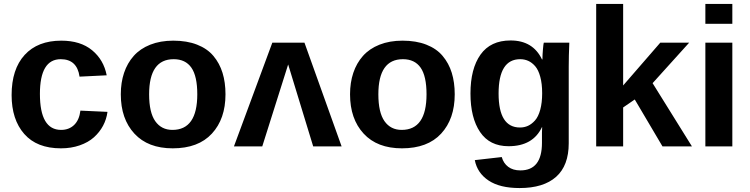

<svg xmlns="http://www.w3.org/2000/svg" viewBox="-20 -745 3817 977"><path d="M290 9.8Q167.5 9.8 103.3 -63.5Q39.1 -136.7 39.1 -261.2Q39.1 -393.1 105.5 -465.6Q171.9 -538.1 292 -538.1Q389.6 -538.1 448.7 -489.3Q507.8 -440.4 522.9 -361.8L384.8 -355Q372.1 -443.8 289.1 -443.8Q183.1 -443.8 183.1 -267.1Q183.1 -84 291 -84Q331.1 -84 357.2 -109.1Q383.3 -134.3 389.2 -182.1L526.9 -175.8Q522 -138.2 504.4 -105.2Q486.8 -72.3 458 -46.4Q429.2 -20.5 385.7 -5.4Q342.3 9.8 290 9.8Z M1127.4 -265.1Q1127.4 -140.1 1058.3 -65.2Q989.3 9.8 858.9 9.8Q732.9 9.8 663.8 -65.2Q594.7 -140.1 594.7 -265.1Q594.7 -324.7 611.3 -374.3Q627.9 -423.8 660.4 -460.4Q692.9 -497.1 744.4 -517.6Q795.9 -538.1 861.8 -538.1Q931.2 -538.1 982.9 -517.8Q1034.7 -497.6 1065.9 -460.4Q1097.2 -423.3 1112.3 -374.5Q1127.4 -325.7 1127.4 -265.1ZM983.9 -265.1Q983.9 -357.4 953.9 -400.6Q923.8 -443.8 863.8 -443.8Q738.8 -443.8 738.8 -265.1Q738.8 -172.9 770 -128.4Q801.3 -84 857.4 -84Q983.9 -84 983.9 -265.1Z M1573.7 0 1446.3 -417 1314.5 0H1170.4L1365.7 -527.8H1529.3L1718.3 0Z M2293.9 -265.1Q2293.9 -140.1 2224.9 -65.2Q2155.8 9.8 2025.4 9.8Q1899.4 9.8 1830.3 -65.2Q1761.2 -140.1 1761.2 -265.1Q1761.2 -324.7 1777.8 -374.3Q1794.4 -423.8 1826.9 -460.4Q1859.4 -497.1 1910.9 -517.6Q1962.4 -538.1 2028.3 -538.1Q2097.7 -538.1 2149.4 -517.8Q2201.2 -497.6 2232.4 -460.4Q2263.7 -423.3 2278.8 -374.5Q2293.9 -325.7 2293.9 -265.1ZM2150.4 -265.1Q2150.4 -357.4 2120.4 -400.6Q2090.3 -443.8 2030.3 -443.8Q1905.3 -443.8 1905.3 -265.1Q1905.3 -172.9 1936.5 -128.4Q1967.8 -84 2023.9 -84Q2150.4 -84 2150.4 -265.1Z M2624 211.9Q2523.4 211.9 2466.1 173.6Q2408.7 135.3 2396 69.8L2533.2 54.2Q2542 85.9 2566.2 104Q2590.3 122.1 2627.9 122.1Q2737.8 122.1 2737.8 -18.1V-71.8Q2738.8 -80.6 2738.8 -98.1H2737.8Q2691.9 -1 2567.9 -1Q2471.7 -1 2422.9 -73.2Q2374 -145.5 2374 -269Q2374 -395 2425 -467Q2476.1 -539.1 2578.1 -539.1Q2691.9 -539.1 2737.8 -442.9H2740.2Q2740.2 -463.9 2742.7 -492.9Q2745.1 -522 2747.1 -527.8H2877Q2874 -459 2874 -405.8V-16.1Q2874 97.7 2809.8 154.8Q2745.6 211.9 2624 211.9ZM2738.8 -271Q2738.8 -318.8 2729.2 -354Q2719.7 -389.2 2703.4 -408Q2687 -426.8 2668 -435.3Q2648.9 -443.8 2627 -443.8Q2517.1 -443.8 2517.1 -269Q2517.1 -96.2 2626 -96.2Q2647.9 -96.2 2666.7 -104.7Q2685.5 -113.3 2702.4 -132.1Q2719.2 -150.9 2729 -186.5Q2738.8 -222.2 2738.8 -271Z M3501 0H3351.1L3210 -238.8L3150.9 -198.2V0H3013.7V-725.1H3150.9V-310.1L3339.8 -527.8H3486.8L3300.8 -321.8Z M3706.5 -624H3569.3V-725.1H3706.5ZM3706.5 0H3569.3V-527.8H3706.5Z"/></svg>

Font: Libra Sans Modern
Style: Bold
Weight: 700
Foundry: Stefan Peev, Context Ltd
Version: Version 1.000